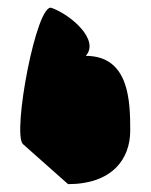

<svg xmlns="http://www.w3.org/2000/svg" viewBox="-20 -552 385 488"><path d="M38 -186 153 -84C263 -84 311 -146 311 -220C311 -294 309 -410 198 -410C234 -450 161 -514 111 -532C73 -546 11 -215 38 -186Z"/></svg>

Font: Interstorm
Style: Regular
Weight: 400
Version: Version 0.7